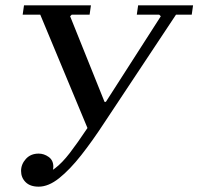

<svg xmlns="http://www.w3.org/2000/svg" viewBox="-20 -690 744 720"><path d="M125 10Q93 10 76 -7Q59 -24 59 -49Q59 -74 77 -94Q95 -114 125 -114Q145 -114 162.5 -101.5Q180 -89 180 -65Q180 -53 173 -40.5Q166 -28 155 -20.5Q144 -13 129 -13L130 -30Q160 -39 186.5 -59Q213 -79 241.5 -116Q270 -153 308 -210L131 -635H65L70 -670H321L316 -635H249L243 -629L372 -308H377L583 -629L577 -635H493L498 -670H704L699 -635H640L372 -231Q327 -162 284.5 -108Q242 -54 202 -22Q162 10 125 10Z"/></svg>

Font: Brygada 1918 Medium
Style: Italic
Weight: 500
Italic angle: -8°
Designer: Mateusz Machalski | Borys Kosmynka | Przemek Hoffer
Foundry: NIEPODLEGLA 2018
Version: Version 3.006